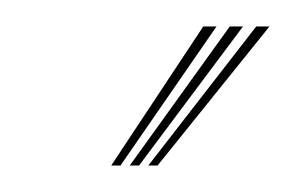

<svg xmlns="http://www.w3.org/2000/svg" viewBox="-20 -770 226 145"><path d="M64 -645 133.5 -750H143.5L71 -645ZM92 -645 173.5 -750H183.5L99 -645ZM78 -645 153.5 -750H163.5L85 -645Z"/></svg>

Font: Big Shoulders Inline Text Thin Thin
Style: Regular
Weight: 250
Version: Version 2.002